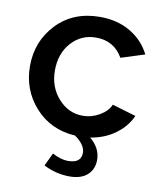

<svg xmlns="http://www.w3.org/2000/svg" viewBox="-82 -598 723 857"><g transform="rotate(10 279.5 -169.5)"><path d="M534 -124Q512 -74 464 -39Q416 -4 352 6Q400 46 400 99Q400 142 371.5 167.5Q343 193 291 193Q230 193 173 164L201 105Q240 126 272 126Q332 126 332 79Q332 43 284 9Q172 2 102 -76Q32 -154 32 -262Q32 -375 107 -453.5Q182 -532 303 -532Q382 -532 441 -497Q500 -462 530 -402L423 -368Q383 -438 301 -438Q234 -438 189.5 -388.5Q145 -339 145 -262Q145 -187 191 -135.5Q237 -84 302 -84Q342 -84 378 -105Q414 -126 426 -156Z"/></g></svg>

Font: Raleway-v4020 SemiBold
Style: Regular
Weight: 600
Designer: Matt McInerney, Pablo Impallari, Rodrigo Fuenzalida
Foundry: Matt McInerney, Pablo Impallari, Rodrigo Fuenzalida
Version: Version 4.020;PS 004.020;hotconv 1.0.88;makeotf.lib2.5.64775